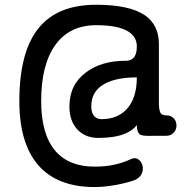

<svg xmlns="http://www.w3.org/2000/svg" viewBox="-20 -753 775 790"><path d="M355.5 -315.4Q355.5 -369.1 396.5 -399.4Q445.3 -434.6 543 -434.6Q543 -348.6 501 -303.7Q462.9 -262.7 397.5 -262.7Q379.9 -262.7 368.2 -274.4Q355.5 -289.1 355.5 -315.4ZM519.5 -98.6Q482.4 -81.1 439.5 -73.2Q408.2 -67.4 369.1 -67.4Q263.7 -67.4 208 -131.8Q149.4 -200.2 149.4 -336.9Q149.4 -487.3 208 -568.4Q266.6 -649.4 376 -649.4Q464.8 -649.4 506.8 -624Q543 -601.6 543 -562.5Q543 -535.2 534.2 -521.5Q523.4 -502.9 496.1 -502.9Q398.4 -502.9 335 -456.1Q265.6 -405.3 265.6 -315.4Q265.6 -253.9 299.8 -218.8Q332 -185.5 384.8 -185.5Q450.2 -185.5 492.2 -202.1Q526.4 -215.8 543 -238.3Q543 -206.1 558.6 -198.2Q570.3 -192.4 617.2 -194.3H665Q683.6 -194.3 695.3 -208Q706.1 -219.7 706.1 -236.3Q706.1 -253.9 695.3 -265.6Q683.6 -278.3 665 -278.3Q647.5 -278.3 640.6 -288.1Q633.8 -299.8 633.8 -329.1V-572.3Q633.8 -649.4 577.1 -689.5Q513.7 -733.4 376 -733.4Q218.8 -733.4 141.6 -640.6Q59.6 -543 59.6 -336.9Q59.6 -150.4 149.4 -60.5Q227.5 16.6 369.1 16.6Q403.3 16.6 440.4 10.7Q486.3 3.9 531.2 -10.7Q553.7 -19.5 562.5 -37.1Q570.3 -53.7 566.4 -71.3Q561.5 -88.9 548.8 -97.7Q535.2 -106.4 519.5 -98.6Z"/></svg>

Font: Gungsuh
Style: Regular
Weight: 400
Version: Version 2.21